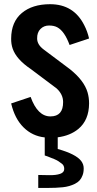

<svg xmlns="http://www.w3.org/2000/svg" viewBox="-20 -654 468 924"><path d="M127.4 -187.5Q161.1 -93.8 222.7 -93.8Q284.2 -93.8 283.7 -163.1Q283.7 -199.7 252.4 -228.5L127.4 -322.3Q58.6 -368.7 41 -419.9Q33.2 -442.4 33.7 -468.8Q34.2 -548.8 85 -591.3Q135.7 -633.8 221.2 -633.8Q335 -633.8 385.7 -532.2Q400.4 -503.9 408.7 -468.8L314.9 -437.5Q290.5 -503.9 255.9 -522.5Q240.2 -531.2 215.8 -531.2Q191.4 -531.2 174.8 -514.6Q158.2 -498 158.7 -468.8Q158.7 -439.5 189.9 -416L314.9 -322.3Q384.3 -267.6 401.4 -209.5Q408.7 -184.6 408.7 -156.2Q408.2 -76.2 357.4 -33.7Q317.9 -1 257.8 6.8V63Q345.2 87.4 370.6 120.6Q382.8 136.7 382.8 156.2Q382.8 175.8 377.4 189.5Q372.1 204.1 363.3 213.9Q354.5 223.6 340.8 230.5Q314.5 243.7 282.7 247.1Q251 250.5 205.6 250.5H164.1V188L216.8 189Q250 189.5 269.5 182.6Q289.1 175.8 289.1 159.2Q289.1 142.6 278.3 134.3Q267.6 126 260.7 121.6Q253.9 117.2 242.7 112.3Q231.9 107.4 225.6 105.5Q219.2 102.5 208.5 98.6Q197.8 94.7 195.3 94.2V7.3Q135.7 1 93.3 -41Q50.8 -83 33.7 -156.2Z"/></svg>

Font: Oswald-Regular
Style: Regular
Weight: 400
Designer: vernon adams
Foundry: vernon adams
Version: Version 2.002; ttfautohint (v0.92.18-e454-dirty) -l 8 -r 50 